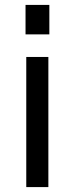

<svg xmlns="http://www.w3.org/2000/svg" viewBox="-20 -762 305 782"><path d="M181 -742H84V-622H181ZM177 -530H87V0H177Z"/></svg>

Font: 18Franklin
Style: Regular
Weight: 400
Designer: Pablo Impallari, Rodrigo Fuenzalida (Modified by Dan O. Williams)
Version: Version 0.025;PS 000.025;hotconv 1.0.88;makeotf.lib2.5.64775